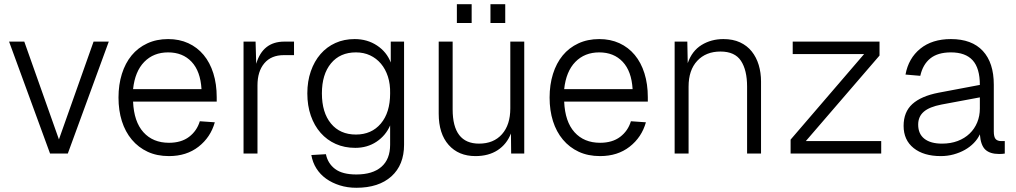

<svg xmlns="http://www.w3.org/2000/svg" viewBox="-20 -727 4812 909"><path d="M217 0 23 -530H95L259 -67L423 -530H495L301 0Z M780 12Q723 12 679 -8.5Q635 -29 604 -66Q573 -103 557 -153.5Q541 -204 541 -265Q541 -326 557 -377Q573 -428 603 -464.5Q633 -501 677 -521.5Q721 -542 776 -542Q829 -542 871.5 -522.5Q914 -503 944 -467Q974 -431 990 -380Q1006 -329 1006 -267V-246H610Q614 -151 659 -101Q704 -51 780 -51Q838 -51 875 -79Q912 -107 926 -153L997 -148Q977 -77 920 -32.5Q863 12 780 12ZM934 -305Q929 -390 887 -434.5Q845 -479 776 -479Q707 -479 663 -434Q619 -389 610 -305Z M1133 0V-530H1190L1193 -425Q1224 -530 1326 -530H1372V-466H1324Q1264 -466 1231.5 -427.5Q1199 -389 1199 -323V0Z M1667 162Q1625 162 1588.5 150.5Q1552 139 1524 119Q1496 99 1478 70.5Q1460 42 1454 7L1523 3Q1532 47 1566.5 73Q1601 99 1667 99Q1744 99 1785.5 63Q1827 27 1827 -42V-133Q1806 -85 1762.5 -56Q1719 -27 1662 -27Q1611 -27 1569.5 -45.5Q1528 -64 1498 -98Q1468 -132 1451.5 -179.5Q1435 -227 1435 -285Q1435 -342 1451.5 -389.5Q1468 -437 1497.5 -471Q1527 -505 1568 -523.5Q1609 -542 1659 -542Q1719 -542 1765 -511.5Q1811 -481 1830 -431V-530H1893V-42Q1893 54 1833 108Q1773 162 1667 162ZM1665 -90Q1739 -90 1783 -142Q1827 -194 1827 -285Q1828 -329 1816.5 -364.5Q1805 -400 1783.5 -425.5Q1762 -451 1732 -465Q1702 -479 1665 -479Q1590 -479 1547 -427Q1504 -375 1504 -285Q1504 -194 1547 -142Q1590 -90 1665 -90Z M2231 12Q2151 12 2104 -41Q2057 -94 2057 -189V-530H2123V-209Q2123 -47 2248 -47Q2317 -47 2356.5 -91.5Q2396 -136 2396 -214V-530H2462V0H2400L2399 -95Q2379 -44 2336 -16Q2293 12 2231 12ZM2143 -618V-707H2213V-618ZM2302 -618V-707H2372V-618Z M2821 12Q2764 12 2720 -8.5Q2676 -29 2645 -66Q2614 -103 2598 -153.5Q2582 -204 2582 -265Q2582 -326 2598 -377Q2614 -428 2644 -464.5Q2674 -501 2718 -521.5Q2762 -542 2817 -542Q2870 -542 2912.5 -522.5Q2955 -503 2985 -467Q3015 -431 3031 -380Q3047 -329 3047 -267V-246H2651Q2655 -151 2700 -101Q2745 -51 2821 -51Q2879 -51 2916 -79Q2953 -107 2967 -153L3038 -148Q3018 -77 2961 -32.5Q2904 12 2821 12ZM2975 -305Q2970 -390 2928 -434.5Q2886 -479 2817 -479Q2748 -479 2704 -434Q2660 -389 2651 -305Z M3174 0V-530H3234L3236 -428Q3256 -486 3301.5 -514Q3347 -542 3405 -542Q3450 -542 3483.5 -526.5Q3517 -511 3539 -483.5Q3561 -456 3572 -419.5Q3583 -383 3583 -341V0H3517V-317Q3517 -395 3488 -439Q3459 -483 3391 -483Q3322 -483 3281 -439Q3240 -395 3240 -317V0Z M3723 0V-66L4071 -471H3733V-530H4144V-464L3795 -59H4152V0Z M4434 12Q4353 12 4305.5 -26Q4258 -64 4258 -131Q4258 -197 4299.5 -234.5Q4341 -272 4423 -288L4619 -325Q4619 -404 4585 -441.5Q4551 -479 4482 -479Q4420 -479 4384.5 -450.5Q4349 -422 4337 -368L4267 -374Q4281 -451 4337 -496.5Q4393 -542 4482 -542Q4581 -542 4633 -486Q4685 -430 4685 -326V-105Q4685 -79 4693.5 -69Q4702 -59 4721 -59H4737V0Q4732 1 4725 1.5Q4718 2 4710 2Q4667 2 4645 -18.5Q4623 -39 4619 -91Q4609 -69 4590.5 -50Q4572 -31 4548 -17.5Q4524 -4 4495 4Q4466 12 4434 12ZM4440 -47Q4481 -47 4514 -59.5Q4547 -72 4570.5 -94.5Q4594 -117 4606.5 -147.5Q4619 -178 4619 -213V-266L4437 -232Q4380 -221 4353.5 -198Q4327 -175 4327 -137Q4327 -93 4356.5 -70Q4386 -47 4440 -47Z"/></svg>

Font: Geist Light
Style: Regular
Weight: 400
Designer: Basement.studio, Andrés Briganti, Mateo Zaragoza
Foundry: Basement.studio, Vercel, Andrés Briganti, Guido Ferreyra, Mateo Zaragoza
Version: Version 1.401